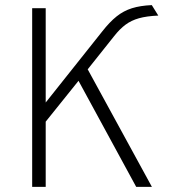

<svg xmlns="http://www.w3.org/2000/svg" viewBox="-20 -732 672 752"><path d="M106 0V-700H159V-330.5L380.5 -609Q409.5 -646 436.8 -667.8Q464 -689.5 496.8 -699.8Q529.5 -710 574.5 -712L600 -671Q554.5 -669 524.2 -660.5Q494 -652 471.5 -635.2Q449 -618.5 427 -590.5L323.5 -460.5L575 0H513.5L287.5 -415.5L159 -255.5V0Z"/></svg>

Font: Overpass ExtraLight
Style: Regular
Weight: 250
Designer: Delve Withrington, Dave Bailey, Thomas Jockin
Foundry: Delve Fonts LLC
Version: Version 4.000